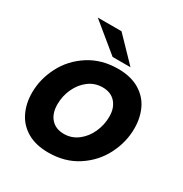

<svg xmlns="http://www.w3.org/2000/svg" viewBox="-178 -900 1003 1050"><g transform="rotate(30 324.0 -375.5)"><path d="M32 -228Q32 -314 73.5 -394.5Q115 -475 193.5 -525.5Q272 -576 376 -576Q456 -576 510 -544Q564 -512 589.5 -458Q615 -404 615 -337Q615 -251 574 -170.5Q533 -90 455 -39Q377 12 272 12Q192 12 138 -20Q84 -52 58 -106.5Q32 -161 32 -228ZM464 -325Q464 -380 434.5 -413Q405 -446 353 -446Q304 -446 265.5 -417Q227 -388 205.5 -341Q184 -294 184 -242Q184 -185 213.5 -152Q243 -119 295 -119Q344 -119 382.5 -148.5Q421 -178 442.5 -225.5Q464 -273 464 -325ZM288 -763 429 -617H316L138 -763Z"/></g></svg>

Font: Open Sauce Sans ExBold Italic
Style: Regular
Weight: 800
Italic angle: -10°
Designer: Alfredo Marco Pradil
Foundry: Creative Sauce Fz LLC
Version: Version 1.477